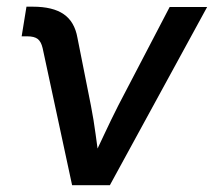

<svg xmlns="http://www.w3.org/2000/svg" viewBox="-20 -543 627 563"><path d="M191.4 0 105 -401.9Q100.6 -420.9 90.6 -428.7Q80.6 -436.5 59.6 -436.5H43.5L57.6 -523.4H76.2Q134.8 -523.4 166.7 -501.5Q198.7 -479.5 207 -432.6L246.6 -233.4Q254.9 -190.9 260.5 -148.4Q266.1 -106 272 -64H245.6Q265.6 -106 285.4 -148.4Q305.2 -190.9 326.7 -233.4L477.5 -522.5H587.4L302.2 0Z"/></svg>

Font: Inter 28pt Medium
Style: Italic
Weight: 500
Italic angle: -9.3988°
Designer: Rasmus Andersson
Foundry: rsms
Version: Version 4.001;git-66647c0bb